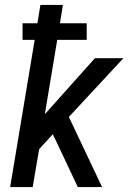

<svg xmlns="http://www.w3.org/2000/svg" viewBox="-20 -755 540 775"><path d="M21 0 120 -594H71V-661H131L143 -735H234L222 -661H330V-594H211L161 -294L363 -520H478L258 -283L392 0H294L203 -193L193 -213L138 -153L112 0Z"/></svg>

Font: Iosevka SS04 Medium
Style: Italic
Weight: 500
Italic angle: -9°
Monospace: yes
Designer: Belleve Invis
Foundry: Belleve Invis
Version: Version 19.0.0; ttfautohint (v1.8.4)